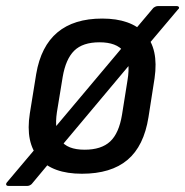

<svg xmlns="http://www.w3.org/2000/svg" viewBox="-44 -560 608 631"><path d="M-16 51Q-22 51 -23.5 47.5Q-25 44 -21 39L87 -89L119 -120L367 -415L390 -451L460 -534Q464 -537 467.5 -538.5Q471 -540 475 -540H537Q542 -540 544 -536.5Q546 -533 541 -529L433 -401L401 -370L152 -73L125 -33L60 45Q53 51 46 51ZM225 11Q129 11 84 -40Q39 -91 54 -187L75 -317Q106 -499 292 -499Q386 -499 432 -449.5Q478 -400 464 -303L444 -175Q429 -80 375 -34.5Q321 11 225 11ZM234 -68Q289 -68 318 -95Q347 -122 357 -183L375 -296Q386 -361 362.5 -391Q339 -421 283 -421Q228 -421 200 -393.5Q172 -366 162 -307L143 -191Q134 -130 155.5 -99Q177 -68 234 -68Z"/></svg>

Font: Sofia Sans Semi Condensed Medium
Style: Italic
Weight: 500
Italic angle: -9°
Version: Version 4.100